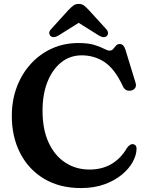

<svg xmlns="http://www.w3.org/2000/svg" viewBox="-20 -936 746 975"><path d="M673.5 -180.5Q673 -149 654.2 -114.2Q635.5 -79.5 599 -49.2Q562.5 -19 510.2 0Q458 19 391 19Q283 19 204.2 -28Q125.5 -75 82.8 -157.8Q40 -240.5 40 -347.5Q40 -427 65.5 -494.5Q91 -562 136.8 -612Q182.5 -662 244 -689.8Q305.5 -717.5 377.5 -717.5Q427.5 -717.5 458.5 -708Q489.5 -698.5 507.5 -688.8Q525.5 -679 536.5 -679Q548 -679 555 -687.5Q562 -696 569 -704.2Q576 -712.5 588 -712.5Q608.5 -712.5 617.5 -682L669 -513.5Q673 -499 665.8 -488.5Q658.5 -478 644 -476Q616 -471 603.5 -499Q563 -586 511.2 -620.5Q459.5 -655 395 -655Q336 -655 291.2 -619.5Q246.5 -584 221.2 -520.8Q196 -457.5 196 -374Q196 -278.5 227 -211.8Q258 -145 312 -110Q366 -75 434.5 -75Q498 -75 545.8 -103Q593.5 -131 624 -183.5Q641 -207.5 658 -203.5Q673.5 -200 673.5 -180.5ZM277.5 -756Q252 -740.5 237 -753Q231 -758 230.2 -767.8Q229.5 -777.5 239.5 -788L327.5 -885Q341 -899 352 -907.5Q363 -916 379.5 -916Q396 -916 407 -907.5Q418 -899 431 -885L519.5 -788Q529 -777.5 528.5 -767.8Q528 -758 522 -753Q507 -740.5 481.5 -756L379.5 -820Z"/></svg>

Font: Fraunces 9pt Soft SemiBold
Style: Regular
Weight: 600
Version: Version 1.000;[b76b70a41]